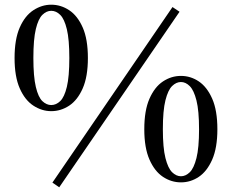

<svg xmlns="http://www.w3.org/2000/svg" viewBox="-20 -766 988 817"><path d="M198 -293Q158 -293 122 -316.5Q86 -340 64 -390Q42 -440 42 -519Q42 -599 64 -649Q86 -699 122 -722.5Q158 -746 198 -746Q239 -746 274.5 -722.5Q310 -699 332 -649Q354 -599 354 -519Q354 -440 332 -390Q310 -340 274.5 -316.5Q239 -293 198 -293ZM198 -319Q219 -319 236.5 -336Q254 -353 264.5 -396.5Q275 -440 275 -519Q275 -598 264.5 -641.5Q254 -685 236.5 -702.5Q219 -720 198 -720Q178 -720 160.5 -703Q143 -686 132.5 -642.5Q122 -599 122 -519Q122 -440 132.5 -396Q143 -352 160.5 -335.5Q178 -319 198 -319ZM750 10Q709 10 673.5 -13.5Q638 -37 616 -87Q594 -137 594 -216Q594 -296 616 -346Q638 -396 673.5 -419.5Q709 -443 750 -443Q791 -443 826 -419.5Q861 -396 883 -346Q905 -296 905 -216Q905 -137 883 -87Q861 -37 826 -13.5Q791 10 750 10ZM750 -16Q770 -16 787.5 -33Q805 -50 816 -93.5Q827 -137 827 -216Q827 -295 816 -338.5Q805 -382 787.5 -399.5Q770 -417 750 -417Q730 -417 712.5 -400Q695 -383 684 -339.5Q673 -296 673 -216Q673 -137 684 -93.5Q695 -50 712.5 -33Q730 -16 750 -16ZM232 31 203 11 714 -736 744 -716Z"/></svg>

Font: Noto Serif KR ExtraLight SemiBold
Style: Regular
Weight: 600
Version: Version 2.002-H1;hotconv 1.1.0;makeotfexe 2.6.0